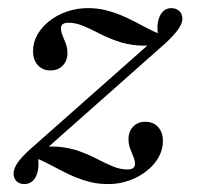

<svg xmlns="http://www.w3.org/2000/svg" viewBox="-20 -446 491 477"><path d="M40.3 11.3Q28.2 11.3 21 4Q13.7 -3.2 13.7 -14.5Q13.7 -27.4 24.2 -42.3Q34.7 -57.3 55.6 -75.8L377.4 -360.5L389.5 -338.7Q352.4 -330.6 323 -333.1Q293.5 -335.5 269.4 -344.4Q245.2 -353.2 225 -363.7Q204.8 -374.2 186.3 -381.9Q167.7 -389.5 150 -389.5Q131.5 -389.5 131.5 -375.8Q131.5 -368.5 133.9 -361.7Q136.3 -354.8 139.5 -347.6Q142.7 -340.3 145.2 -332.3Q147.6 -324.2 147.6 -314.5Q147.6 -295.2 135.9 -283.1Q124.2 -271 105.6 -271Q85.5 -271 73.8 -284.3Q62.1 -297.6 62.1 -319.4Q62.1 -341.1 73 -360.1Q83.9 -379 102.8 -394Q121.8 -408.9 146.4 -417.3Q171 -425.8 198.4 -425.8Q221.8 -425.8 241.5 -421Q261.3 -416.1 279 -408.9Q296.8 -401.6 312.9 -393.1Q329 -384.7 345.2 -376.2Q361.3 -367.7 377.4 -361.3L373.4 -354.8Q369.4 -376.6 372.6 -392.3Q375.8 -408.1 384.3 -416.9Q392.7 -425.8 405.6 -425.8Q417.7 -425.8 425.4 -418.5Q433.1 -411.3 433.1 -399.2Q433.1 -387.9 422.6 -373Q412.1 -358.1 391.1 -338.7L72.6 -56.5L57.3 -75.8Q93.5 -83.9 123.4 -81.5Q153.2 -79 177.4 -70.2Q201.6 -61.3 221.8 -50.8Q241.9 -40.3 260.1 -32.7Q278.2 -25 296.8 -25Q315.3 -25 315.3 -38.7Q315.3 -46 312.9 -52.8Q310.5 -59.7 307.3 -66.9Q304 -74.2 301.6 -82.3Q299.2 -90.3 299.2 -100Q299.2 -119.4 310.9 -131.5Q322.6 -143.5 341.1 -143.5Q360.5 -143.5 372.6 -130.6Q384.7 -117.7 384.7 -95.2Q384.7 -74.2 373.8 -54.8Q362.9 -35.5 343.5 -20.6Q324.2 -5.6 300 2.8Q275.8 11.3 248.4 11.3Q225 11.3 205.2 6.5Q185.5 1.6 167.7 -5.6Q150 -12.9 133.9 -21.4Q117.7 -29.8 101.6 -38.3Q85.5 -46.8 69.4 -53.2L73.4 -59.7Q77.4 -38.7 74.2 -22.6Q71 -6.5 62.5 2.4Q54 11.3 40.3 11.3Z"/></svg>

Font: Playfair 5pt SemiExpanded Light Light
Style: Italic
Weight: 300
Italic angle: -15.6°
Version: Version 2.203